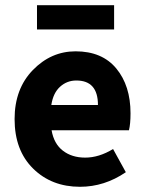

<svg xmlns="http://www.w3.org/2000/svg" viewBox="-20 -705 558 737"><path d="M287 12Q178 12 107 -58Q36 -128 36 -248Q36 -364 106 -436Q176 -508 270 -508Q372 -508 426.5 -442Q481 -376 481 -270Q481 -229 475 -205H178Q187 -153 221.5 -126.5Q256 -100 307 -100Q360 -100 414 -133L463 -44Q381 12 287 12ZM177 -302H356Q356 -396 273 -396Q237 -396 210.5 -372Q184 -348 177 -302ZM122 -592V-685H418V-592Z"/></svg>

Font: Toshiba Sans
Style: Bold
Weight: 700
Designer: Paul D. Hunt
Foundry: Toshiba Corporation
Version: Version 2.020;PS 2.0;hotconv 1.0.86;makeotf.lib2.5.63406